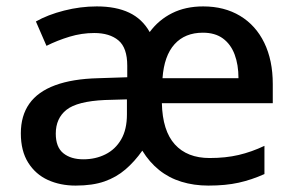

<svg xmlns="http://www.w3.org/2000/svg" viewBox="-20 -569 920 599"><path d="M614 -549Q680 -549 729 -519.5Q778 -490 804.5 -435.5Q831 -381 831 -307V-247H485Q487 -161 525.5 -118.5Q564 -76 634 -76Q684 -76 724.5 -85.5Q765 -95 805 -114V-26Q765 -8 724.5 1Q684 10 630 10Q585 10 546 -2Q507 -14 476.5 -38.5Q446 -63 424 -99Q400 -65 371.5 -40.5Q343 -16 306 -3Q269 10 216 10Q168 10 129.5 -7.5Q91 -25 68 -61.5Q45 -98 45 -153Q45 -208 71.5 -245.5Q98 -283 152 -303Q206 -323 286 -325L377 -328V-364Q377 -420 349.5 -443Q322 -466 274 -466Q235 -466 197 -454.5Q159 -443 125 -426L92 -502Q129 -523 180 -536Q231 -549 282 -549Q342 -549 383 -529.5Q424 -510 447 -469Q475 -507 517 -528Q559 -549 614 -549ZM307 -257Q221 -253 187.5 -226.5Q154 -200 154 -152Q154 -110 177.5 -91Q201 -72 240 -72Q278 -72 309 -87.5Q340 -103 358 -134Q376 -165 376 -212V-259ZM613 -467Q557 -467 524.5 -431Q492 -395 487 -325H724Q724 -367 712 -399Q700 -431 675.5 -449Q651 -467 613 -467Z"/></svg>

Font: Noto Sans Armenian Medium
Style: Regular
Weight: 500
Designer: Monotype Design Team
Foundry: Monotype Imaging Inc.
Version: Version 2.007